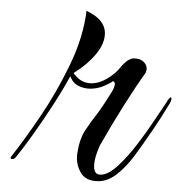

<svg xmlns="http://www.w3.org/2000/svg" viewBox="-40 -322 337 355"><path d="M142 13Q118 13 109 -3.5Q100 -20 103 -39Q107 -65 117.5 -81Q128 -97 143 -116Q155 -133 166 -151Q177 -169 169 -172Q164 -168 152 -163Q140 -158 127 -158Q116 -158 105.5 -163Q95 -168 90 -181Q77 -157 58.5 -128.5Q40 -100 21.5 -74Q3 -48 -11 -31Q-15 -27 -18.5 -28Q-22 -29 -19 -33Q4 -62 34 -106Q64 -150 89 -201.5Q114 -253 120 -302Q154 -286 154 -261Q154 -242 138 -222.5Q122 -203 96 -187Q109 -168 129 -168Q144 -168 159.5 -177.5Q175 -187 184 -199Q192 -208 197.5 -211Q203 -214 207 -214Q221 -214 227.5 -205.5Q234 -197 229 -187Q211 -162 188 -125.5Q165 -89 147 -57Q144 -53 139 -39Q134 -25 134 -14Q134 1 146 1Q160 1 178 -15.5Q196 -32 214 -55.5Q232 -79 246.5 -101Q261 -123 268 -133Q273 -142 276 -142Q277 -142 277 -140Q277 -136 274 -131Q259 -106 242 -81Q225 -56 208 -33Q192 -12 175.5 0.5Q159 13 142 13Z"/></svg>

Font: The Nautigal
Style: Regular
Weight: 400
Designer: Robert E. Leuschke
Foundry: Robert E. Leuschke
Version: Version 1.100; ttfautohint (v1.8.3)